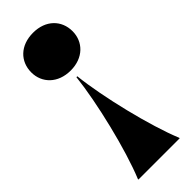

<svg xmlns="http://www.w3.org/2000/svg" viewBox="-239 -545 773 773"><g transform="rotate(-45 147.5 -159.0)"><path d="M150 -268H145C131 -138 78 81 30 197V200H265V197C217 81 164 -138 150 -268ZM30 -410C30 -350 75 -303 148 -303C220 -303 265 -350 265 -410C265 -472 220 -518 148 -518C75 -518 30 -472 30 -410Z"/></g></svg>

Font: Nyght Serif Dark
Style: Regular
Weight: 800
Designer: Maksym Kobuzan
Version: Version 0.410;Glyphs 3.1.2 (3151)